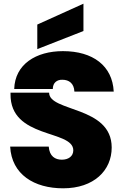

<svg xmlns="http://www.w3.org/2000/svg" viewBox="-20 -1013 660 1040"><path d="M182 -880V-747L432 -845V-993ZM266 -531C266 -565 289 -582 318 -581C354 -581 381 -561 383 -517H596C589 -657 483 -736 321 -736C175 -736 61 -665 57 -531ZM37 -511V-504C34 -259 376 -312 377 -199C377 -166 350 -148 315 -148C279 -148 248 -166 244 -219H35C43 -68 165 7 322 7C489 7 585 -90 585 -214C585 -440 246 -406 246 -511Z"/></svg>

Font: Poppins STUK1
Style: Regular
Weight: 400
Designer: Jonny Pinhorn (original), Sammy Jo Hughes (modified version)
Foundry: Type Mafia
Version: Version 1.002;hotconv 1.0.109;makeotfexe 2.5.65596